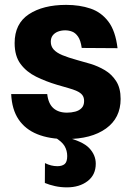

<svg xmlns="http://www.w3.org/2000/svg" viewBox="-20 -576 559 807"><path d="M258 8.5Q187.5 8.5 136.8 -12Q86 -32.5 58 -74.2Q30 -116 27 -180.5H178.5Q183 -140.5 204.2 -121.5Q225.5 -102.5 261.5 -102.5Q279.5 -102.5 296 -106.8Q312.5 -111 323 -121.8Q333.5 -132.5 333.5 -151.5Q333.5 -167 325.8 -176.8Q318 -186.5 303.2 -193.2Q288.5 -200 267.5 -205.8Q246.5 -211.5 220 -219.5Q173 -233.5 132.2 -253.5Q91.5 -273.5 66.5 -307Q41.5 -340.5 41.5 -395Q41.5 -476.5 101.2 -516Q161 -555.5 258 -555.5Q315 -555.5 360.5 -540Q406 -524.5 435.8 -485Q465.5 -445.5 474 -373.5L323.5 -374.5Q319 -406.5 308 -422.2Q297 -438 283 -443.2Q269 -448.5 254 -448.5Q237 -448.5 223.2 -443Q209.5 -437.5 201.5 -427Q193.5 -416.5 193.5 -400.5Q193.5 -381.5 205.5 -368Q217.5 -354.5 242 -344.2Q266.5 -334 304.5 -323.5Q329.5 -317 360.8 -307.5Q392 -298 420.8 -281Q449.5 -264 468.2 -235Q487 -206 487 -160Q487 -80 425.5 -35.8Q364 8.5 258 8.5ZM261 211.5Q235 211.5 211.2 206.2Q187.5 201 168.5 193L169 109.5Q195 122.5 221 122.5Q241 122.5 251.8 113.5Q262.5 104.5 262.5 80Q262.5 57 251.5 38Q240.5 19 208.5 0H254Q327.5 17.5 355 46.5Q382.5 75.5 382.5 112Q382.5 159 348.2 185.2Q314 211.5 261 211.5Z"/></svg>

Font: Spline Sans
Style: Regular
Weight: 400
Designer: Eben Sorkin, Mirko Velimirovic
Foundry: Sorkin Type
Version: Version 1.001